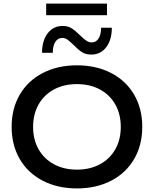

<svg xmlns="http://www.w3.org/2000/svg" viewBox="-20 -1043 860 1073"><path d="M775 -334Q775 -232 729.5 -154Q684 -76 601 -33Q518 10 410 10Q302 10 219 -33Q136 -76 90.5 -154Q45 -232 45 -334Q45 -436 90.5 -514Q136 -592 219 -635Q302 -678 410 -678Q518 -678 601 -635Q684 -592 729.5 -514Q775 -436 775 -334ZM655 -334Q655 -405 624.5 -459Q594 -513 538.5 -543Q483 -573 410 -573Q337 -573 281.5 -543Q226 -513 195.5 -459Q165 -405 165 -334Q165 -263 195.5 -209Q226 -155 281.5 -125Q337 -95 410 -95Q483 -95 538.5 -125Q594 -155 624.5 -209Q655 -263 655 -334ZM490 -738Q459 -738 437.5 -752Q416 -766 391 -792Q369 -813 356.5 -822Q344 -831 328 -831Q303 -831 289 -808.5Q275 -786 275 -748H215Q215 -816 246.5 -857Q278 -898 330 -898Q360 -898 381 -884.5Q402 -871 428 -845Q449 -825 462.5 -815.5Q476 -806 493 -806Q517 -806 531 -828Q545 -850 545 -888H605Q605 -820 573.5 -779Q542 -738 490 -738ZM238 -1023H578V-958H238Z"/></svg>

Font: Madhuban Medium
Style: Regular
Weight: 500
Designer: jaikishan Patel
Foundry: MagicType
Version: Version 1.000